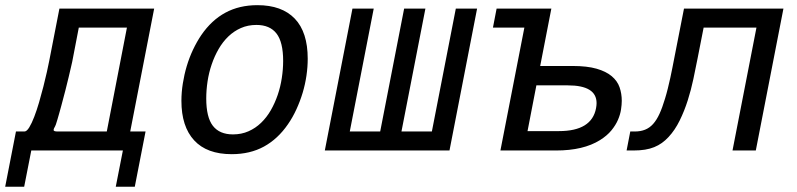

<svg xmlns="http://www.w3.org/2000/svg" viewBox="-40 -580 3070 740"><path d="M21.5 -73.2H54.2Q63 -73.2 72.8 -89.1Q82.5 -105 92 -129.9Q101.6 -154.8 110.6 -185.5Q119.6 -216.3 127.2 -246.3Q134.8 -276.4 140.6 -302.2Q146.5 -328.1 149.4 -343.8L189 -546.9H554.2L461.9 -73.2H521L479.5 139.6H406.2L433.6 0H80.6L53.2 139.6H-20ZM371.6 -73.2 449.2 -473.6H263.7L238.3 -341.8Q237.3 -336.9 233.6 -321.3Q230 -305.7 224.6 -282.7Q219.2 -259.8 211.9 -231.4Q204.6 -203.1 196.3 -172.4Q192.4 -157.2 188.2 -143.1Q184.1 -128.9 180.9 -117.9Q177.7 -106.9 175.3 -100.1Q172.9 -93.3 172.4 -93.3Q166.5 -83.5 166.5 -79.1Q166.5 -73.2 182.1 -73.2Z M853 14.2Q757.3 14.2 708.3 -39.1Q659.2 -92.3 659.2 -191.4Q659.2 -224.1 664.6 -258.1Q669.9 -292 679.7 -325Q689.5 -357.9 703.9 -388.4Q718.3 -418.9 735.8 -444.8Q775.4 -502.4 828.9 -531.2Q882.3 -560.1 952.1 -560.1Q1046.4 -560.1 1096.2 -508.1Q1146 -456.1 1146 -353.5Q1146 -321.8 1141.1 -288.3Q1136.2 -254.9 1126.5 -222.4Q1116.7 -189.9 1102.5 -158.9Q1088.4 -127.9 1069.8 -101.1Q1030.8 -44.4 977.3 -15.1Q923.8 14.2 853 14.2ZM857.9 -62Q890.6 -62 917.7 -74Q944.8 -85.9 966.3 -106.7Q987.8 -127.4 1003.7 -155Q1019.5 -182.6 1030.3 -214.1Q1041 -245.6 1046.1 -279.3Q1051.3 -313 1051.3 -345.2Q1051.3 -418 1025.6 -450.9Q1000 -483.9 948.2 -483.9Q915.5 -483.9 888.4 -471.9Q861.3 -460 839.8 -439.2Q818.4 -418.5 802.5 -390.9Q786.6 -363.3 775.9 -331.8Q765.1 -300.3 760 -266.6Q754.9 -232.9 754.9 -200.7Q754.9 -127.9 780.5 -95Q806.2 -62 857.9 -62Z M1318.4 -546.9H1400.4L1308.1 -73.2H1425.3L1517.6 -546.9H1599.6L1507.3 -73.2H1624.5L1716.8 -546.9H1798.8L1692.4 0H1211.9Z M1981 -473.6H1859.9L1874 -546.9H2085L2042 -325.7H2167Q2222.7 -325.7 2259.3 -315.2Q2295.9 -304.7 2317.6 -286.4Q2339.4 -268.1 2347.9 -243.7Q2356.4 -219.2 2356.4 -191.4Q2356.4 -176.8 2353.5 -157.7Q2350.6 -138.7 2341.8 -118.2Q2333 -97.7 2316.4 -77.4Q2299.8 -57.1 2272.5 -40Q2208.5 0 2103.5 0H1888.7ZM2114.3 -74.7Q2240.7 -74.7 2257.3 -163.1Q2258.3 -168.5 2258.8 -173.6Q2259.3 -178.7 2259.3 -182.6Q2259.3 -251 2148.4 -251H2027.3L1993.2 -74.7Z M2389.2 -73.2H2406.2Q2428.7 -73.2 2446 -80.1Q2463.4 -86.9 2477.1 -102.1Q2490.7 -117.2 2501.7 -141.1Q2512.7 -165 2522.9 -199.2Q2528.8 -218.3 2533.9 -239Q2539.1 -259.8 2543.5 -280Q2547.9 -300.3 2551.5 -318.8Q2555.2 -337.4 2558.1 -352.5L2596.2 -546.9H2979.5L2873 0H2783.2L2875.5 -473.6H2671.9L2648.4 -354Q2641.1 -316.9 2632.3 -275.1Q2623.5 -233.4 2610.6 -192.9Q2597.7 -152.3 2579.6 -115.5Q2561.5 -78.6 2536.6 -51.8Q2524.4 -38.6 2511 -29.1Q2497.6 -19.5 2481.4 -12.9Q2465.3 -6.3 2445.8 -3.2Q2426.3 0 2401.9 0H2375Z"/></svg>

Font: Hack
Style: Italic
Weight: 400
Italic angle: -11°
Monospace: yes
Designer: Christopher Simpkins
Foundry: Christopher Simpkins
Version: Version 2.019; ttfautohint (v1.4.1) -l 4 -r 80 -G 350 -x 0 -